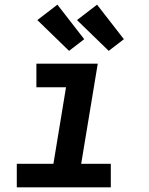

<svg xmlns="http://www.w3.org/2000/svg" viewBox="-20 -803 640 823"><path d="M52 0V-101H209L263 -429H136V-530H399L328 -101H455V0ZM446 -585 310 -717 396 -783 511 -635ZM276 -585 140 -717 226 -783 341 -635Z"/></svg>

Font: Iosevka Slab Extended Oblique
Style: Bold
Weight: 700
Width: 7
Italic angle: -9°
Monospace: yes
Designer: Belleve Invis
Foundry: Belleve Invis
Version: Version 11.1.1; ttfautohint (v1.8.3)